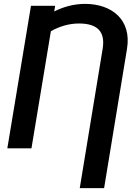

<svg xmlns="http://www.w3.org/2000/svg" viewBox="-20 -757 691 980"><path d="M511.4 203.1 628.2 -507.5C653.1 -657.7 549 -737.2 414.1 -737.2C355.5 -737.2 301.8 -721.2 256.7 -698.5L261.4 -727.3H138.1L17.4 0H140.6L239.7 -597.7C285.9 -623.6 334.5 -637.1 383.2 -637.1C478.7 -637.1 518.1 -594.5 503.9 -507.5L387.1 203.1Z"/></svg>

Font: Magic Ui Pro Semi Bold
Style: Italic
Weight: 600
Italic angle: -9.39999°
Designer: Stefan Endress, Andreas Faust
Version: Version 1.000;FEAKit 1.0